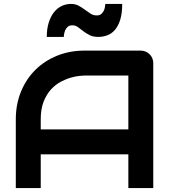

<svg xmlns="http://www.w3.org/2000/svg" viewBox="-20 -958 874 978"><path d="M760.7 0H633.8V-171.9H187.5V0H60.5V-350.1Q60.5 -426.8 86.9 -491.2Q113.3 -555.7 160.2 -602.1Q207 -648.4 271 -674.3Q335 -700.2 410.6 -700.2H696.8Q710 -700.2 721.7 -695.3Q733.4 -690.4 742.2 -681.6Q751 -672.9 755.9 -661.1Q760.7 -649.4 760.7 -636.2ZM187.5 -298.8H633.8V-573.2H410.6Q404.8 -573.2 386 -571.5Q367.2 -569.8 342.5 -563Q317.9 -556.2 290.5 -542Q263.2 -527.8 240.2 -502.9Q217.3 -478 202.4 -440.7Q187.5 -403.3 187.5 -350.1ZM602.5 -938Q602.5 -891.1 592.8 -858.9Q583 -826.7 566.4 -806.9Q549.8 -787.1 527.6 -778.6Q505.4 -770 480.5 -770Q454.1 -770 436 -779.3Q418 -788.6 403.8 -799.6Q389.6 -810.5 377 -819.8Q364.3 -829.1 348.6 -829.1Q334 -829.1 325.4 -821.8Q316.9 -814.5 312.5 -804.4Q308.1 -794.4 306.6 -784.7Q305.2 -774.9 304.7 -770H218.3Q218.3 -811.5 228.3 -843Q238.3 -874.5 255.1 -895.8Q272 -917 294.2 -927.5Q316.4 -938 341.3 -938Q364.3 -938 381.1 -928.7Q397.9 -919.4 412.6 -908.4Q427.2 -897.5 441.2 -888.4Q455.1 -879.4 472.7 -879.4Q487.3 -879.4 495.8 -886.7Q504.4 -894 508.8 -903.6Q513.2 -913.1 514.6 -922.9Q516.1 -932.6 516.6 -938Z"/></svg>

Font: Audiowide
Style: Regular
Weight: 400
Version: Version 1.003